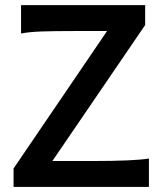

<svg xmlns="http://www.w3.org/2000/svg" viewBox="-20 -733 647 753"><path d="M549.3 -712.9V-634.8L185.5 -101.6H351.6Q423.3 -101.6 479 -104Q534.7 -106.4 564 -111.3V0H33.2V-72.3L399.9 -611.3H268.6Q191.9 -611.3 143.1 -609.6Q94.2 -607.9 62.5 -601.6V-712.9Z"/></svg>

Font: Kanchenjunga
Style: Bold
Weight: 700
Designer: Becca Hirsbrunner Spalinger
Foundry: SIL International
Version: Version 2.001